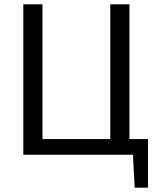

<svg xmlns="http://www.w3.org/2000/svg" viewBox="-20 -710 731 881"><path d="M659 -72H574V-690H486V-72H175V-690H87V0H590L598 151H659Z"/></svg>

Font: SnT
Style: Regular
Weight: 400
Designer: Natanael Gama
Version: Version 1.001;PS 001.001;hotconv 1.0.70;makeotf.lib2.5.58329